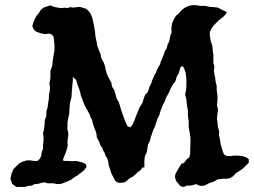

<svg xmlns="http://www.w3.org/2000/svg" viewBox="-20 -725 997 754"><path d="M730 -704 746 -705 766 -702H784L804 -698L820 -697L836 -695L849 -688L864 -681L871 -677L867 -670L858 -660L840 -646L820 -626L811 -614L804 -599V-586L806 -574L808 -561L813 -549L815 -534L816 -521L818 -509V-478L822 -464L820 -447L822 -433L825 -419L827 -403L831 -388V-370L834 -350V-330L832 -313L836 -294L834 -278L832 -260L834 -244L836 -225L841 -209L840 -193L844 -177L846 -160L851 -144L855 -130L860 -118L871 -112H885L899 -114H914L932 -112L947 -107L957 -100V-86L943 -72L931 -61L918 -52L905 -44L896 -33L882 -25L869 -23H855L836 -21L818 -11L800 -5L783 4L766 5L750 -2L737 2L725 4H712L703 9L690 7L681 -3L672 -14L667 -29L669 -42L674 -51L683 -67L692 -81L703 -86L712 -98L723 -107L727 -121V-141L728 -162V-183L725 -204L721 -225V-248L718 -269V-290L714 -313L712 -334L707 -354L711 -373L712 -390V-413L711 -424L709 -440L702 -459L695 -466L688 -459L683 -440L674 -424L669 -406L658 -392L649 -375L642 -359L633 -343L627 -327L620 -314L614 -299L609 -285L605 -271L598 -258L593 -242L588 -227L582 -215L577 -200L572 -186L568 -170L561 -157L559 -142L556 -126L549 -112L547 -95V-68L540 -67L531 -56L521 -49L512 -40L501 -31L489 -25L479 -16L470 -9L457 -7H445L433 -14L424 -31L417 -45L412 -61L407 -76L405 -90L401 -103L394 -114L391 -125L385 -134L382 -144L375 -153L371 -164L366 -175L360 -186L359 -197L357 -207L352 -218L348 -231L344 -242L342 -253L336 -264L331 -278L313 -310L306 -327L301 -341L297 -352L295 -362L292 -373L285 -390L279 -411L269 -420L266 -424V-410L262 -366L261 -345L255 -323L253 -301L252 -281L248 -260L245 -244V-216L248 -204V-190L246 -179L245 -166L246 -153L243 -141L239 -128L234 -116L229 -103L227 -95L234 -93H248L262 -92L278 -93L292 -90L306 -86L317 -81L320 -70L313 -60L304 -51L294 -44L283 -35L272 -29L259 -19L248 -14L236 -9L220 -3L204 -2L190 -5H167L155 -9L142 -7L130 -3L116 -2L104 4L90 5L77 9H44L28 -3L21 -23L25 -42L33 -61L55 -83L68 -90L84 -95H100L113 -93H127L137 -102L142 -114L144 -128L149 -141V-157L151 -172V-186L149 -202L153 -218L155 -234L156 -253L162 -269V-287L167 -303L169 -320L172 -338V-352L174 -362L176 -373V-387L174 -397L176 -408L178 -420V-447L185 -466L187 -485L190 -505L194 -527V-549L192 -568L190 -582L181 -591L171 -593L158 -591L146 -593L132 -597L118 -603L111 -612L107 -623L111 -637L116 -649L123 -662L132 -673L140 -686L151 -695L165 -700L178 -704L192 -698L207 -695L221 -693L234 -695L245 -693L255 -697L268 -695L281 -697L294 -698L304 -695L317 -691L326 -684L335 -673L342 -656L346 -639L350 -619L353 -601L355 -581L359 -563L362 -545L368 -529L375 -512L378 -496L387 -480L392 -466L396 -447L401 -431L408 -417L417 -401L420 -385L429 -370L434 -354L438 -338L447 -323L457 -289L465 -267L472 -248L481 -229L492 -225L501 -236L508 -253L514 -269L521 -285L526 -299L531 -308L539 -320L542 -330L546 -343L551 -354L559 -362L564 -373L568 -387L573 -395L577 -408L582 -419L586 -429L593 -440L596 -451L602 -462L609 -473L612 -485L618 -498L623 -510L627 -523L635 -536L638 -550L644 -561L647 -574L649 -586L654 -597L653 -610L654 -623L656 -633L660 -644L665 -653L672 -664L683 -673L692 -684L703 -693L716 -700Z"/></svg>

Font: Tagesschrift
Style: Regular
Weight: 400
Designer: Yanone
Version: Version 2.000; ttfautohint (v1.8.4.7-5d5b)